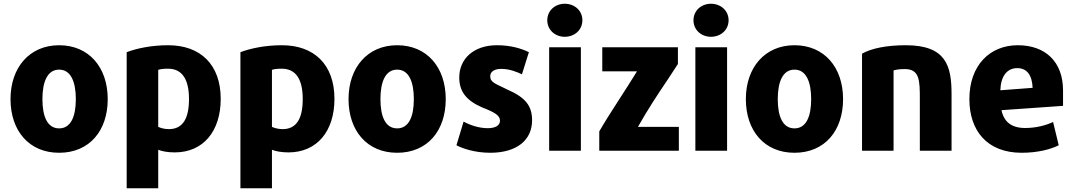

<svg xmlns="http://www.w3.org/2000/svg" viewBox="-20 -793 5719 1023"><path d="M554 -265C554 -96 456 21 295 21C135 21 36 -96 36 -265C36 -434 138 -552 295 -552C454 -552 554 -434 554 -265ZM384 -265C384 -356 358 -422 295 -422C232 -422 206 -356 206 -265C206 -173 232 -109 295 -109C358 -109 384 -173 384 -265Z M1156 -266C1156 -94 1063 19 911 19C873 19 843 13 823 5V210H655V-515C708 -535 786 -552 876 -552C1048 -552 1156 -449 1156 -266ZM987 -265C987 -370 951 -427 875 -427C852 -427 835 -425 823 -421V-117C836 -111 856 -105 880 -105C955 -105 987 -163 987 -265Z M1762 -266C1762 -94 1669 19 1517 19C1479 19 1449 13 1429 5V210H1261V-515C1314 -535 1392 -552 1482 -552C1654 -552 1762 -449 1762 -266ZM1593 -265C1593 -370 1557 -427 1481 -427C1458 -427 1441 -425 1429 -421V-117C1442 -111 1462 -105 1486 -105C1561 -105 1593 -163 1593 -265Z M2355 -265C2355 -96 2257 21 2096 21C1936 21 1837 -96 1837 -265C1837 -434 1939 -552 2096 -552C2255 -552 2355 -434 2355 -265ZM2185 -265C2185 -356 2159 -422 2096 -422C2033 -422 2007 -356 2007 -265C2007 -173 2033 -109 2096 -109C2159 -109 2185 -173 2185 -265Z M2815 -152C2815 -46 2733 21 2592 21C2510 21 2444 -2 2412 -19L2450 -145C2485 -126 2532 -110 2579 -110C2619 -110 2644 -124 2644 -150C2644 -178 2617 -194 2548 -221C2464 -258 2427 -306 2427 -380C2427 -481 2505 -552 2628 -552C2698 -552 2755 -536 2798 -515C2796 -510 2763 -402 2761 -397C2734 -410 2695 -426 2651 -426C2614 -426 2592 -411 2592 -387C2592 -353 2621 -347 2685 -315C2781 -273 2815 -228 2815 -152Z M3083 -685C3083 -633 3041 -597 2989 -597C2938 -597 2896 -633 2896 -685C2896 -737 2938 -773 2989 -773C3041 -773 3083 -737 3083 -685ZM3075 10H2906V-541H3075Z M3597 10H3173V-93C3227 -187 3319 -322 3374 -413H3189V-541H3592V-452L3537 -368C3485 -291 3434 -214 3379 -117H3597Z M3862 -685C3862 -633 3820 -597 3768 -597C3717 -597 3675 -633 3675 -685C3675 -737 3717 -773 3768 -773C3820 -773 3862 -737 3862 -685ZM3854 10H3685V-541H3854Z M4472 -265C4472 -96 4374 21 4213 21C4053 21 3954 -96 3954 -265C3954 -434 4056 -552 4213 -552C4372 -552 4472 -434 4472 -265ZM4302 -265C4302 -356 4276 -422 4213 -422C4150 -422 4124 -356 4124 -265C4124 -173 4150 -109 4213 -109C4276 -109 4302 -173 4302 -265Z M5050 10H4881V-266C4881 -364 4880 -425 4801 -425C4771 -425 4757 -422 4741 -418V10H4573V-507C4622 -535 4703 -552 4806 -552C5022 -552 5050 -441 5050 -291Z M5644 -229 5316 -206C5329 -144 5369 -111 5442 -111C5502 -111 5555 -126 5591 -143L5621 -19C5580 2 5510 21 5424 21C5238 21 5145 -98 5145 -265C5145 -446 5255 -552 5403 -552C5550 -552 5644 -464 5644 -311ZM5482 -325C5479 -394 5451 -430 5400 -430C5345 -430 5312 -386 5310 -312Z"/></svg>

Font: Repo ExtraBold
Style: Bold
Weight: 700
Designer: Stefan Peev
Foundry: Context Ltd
Version: Version 1.502